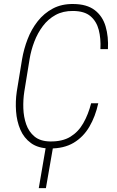

<svg xmlns="http://www.w3.org/2000/svg" viewBox="-20 -741 590 972"><path d="M441.4 -218.3H477.5Q462.9 -151.4 432.4 -99.4Q401.9 -47.4 352.8 -18.1Q303.7 11.2 231.4 10.7Q173.3 9.8 137.2 -16.4Q101.1 -42.5 83 -84.7Q64.9 -127 61.3 -177.5Q57.6 -228 64.9 -277.3L91.8 -441.4Q100.6 -493.2 119.9 -543.2Q139.2 -593.3 170.9 -633.5Q202.6 -673.8 247.6 -697.8Q292.5 -721.7 351.6 -720.7Q419.9 -720.2 459.7 -689.7Q499.5 -659.2 514.6 -607.4Q529.8 -555.7 526.4 -492.2H488.3Q491.2 -545.9 480 -589.4Q468.8 -632.8 438.2 -658.9Q407.7 -685.1 349.6 -685.5Q299.3 -686 261.5 -665.3Q223.6 -644.5 197 -609.1Q170.4 -573.7 153.8 -530.3Q137.2 -486.8 129.9 -442.4L103 -276.9Q96.7 -236.3 98.1 -192.6Q99.6 -148.9 112.8 -111.3Q126 -73.7 154.8 -49.8Q183.6 -25.9 232.9 -24.9Q295.9 -23.9 336.2 -48.6Q376.5 -73.2 401.6 -117.2Q426.8 -161.1 441.4 -218.3ZM251.5 -13.2 212.4 211.4H176.3L214.8 -13.2Z"/></svg>

Font: Roboto Condensed ExtraLight
Style: Italic
Weight: 250
Italic angle: -12°
Designer: Christian Robertson
Foundry: Google
Version: Version 3.008; 2023